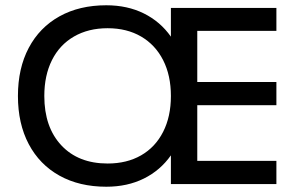

<svg xmlns="http://www.w3.org/2000/svg" viewBox="-20 -698 1153 728"><path d="M628 -559V-668H1028V-581H728V-387H1028V-299H728V-88H1028V0H628V-109Q588 -52 525.5 -21Q463 10 383 10Q281 10 205.5 -32Q130 -74 89 -151.5Q48 -229 48 -334Q48 -439 89 -516.5Q130 -594 205.5 -636Q281 -678 383 -678Q463 -678 525.5 -647Q588 -616 628 -559ZM628 -334Q628 -412 598.5 -470Q569 -528 515 -559.5Q461 -591 388 -591Q315 -591 260.5 -559.5Q206 -528 177 -470Q148 -412 148 -334Q148 -216 212.5 -147Q277 -78 388 -78Q461 -78 515 -109Q569 -140 598.5 -198Q628 -256 628 -334Z"/></svg>

Font: Madhuban
Style: Regular
Weight: 400
Designer: jaikishan Patel
Foundry: MagicType
Version: Version 1.000